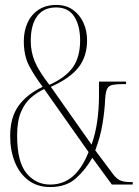

<svg xmlns="http://www.w3.org/2000/svg" viewBox="-20 -744 559 774"><path d="M182 10Q130 10 94 -17.5Q58 -45 39.5 -91.5Q21 -138 21 -196Q21 -270 54.5 -317Q88 -364 152 -394Q118 -439 97 -479.5Q76 -520 76 -578Q76 -618 90.5 -651Q105 -684 134.5 -704Q164 -724 207 -724Q247 -724 274.5 -704Q302 -684 316.5 -652Q331 -620 331 -582Q331 -517 297 -473Q263 -429 185 -394L349 -161Q365 -205 372 -256Q379 -307 379 -354V-415H488V-405H478Q450 -405 434.5 -402Q419 -399 412.5 -387Q406 -375 404 -346Q402 -297 393 -243.5Q384 -190 364 -138L435 -43Q449 -24 464 -17Q479 -10 507 -10H515V0H431L352 -108Q326 -61 286.5 -25.5Q247 10 182 10ZM179 -402Q244 -431 273.5 -472.5Q303 -514 303 -581Q303 -640 279.5 -677Q256 -714 206 -714Q156 -714 130 -679Q104 -644 104 -579Q104 -535 120 -496.5Q136 -458 179 -402ZM182 0Q236 0 274 -33.5Q312 -67 337 -131L158 -385Q130 -372 105 -350.5Q80 -329 64.5 -292.5Q49 -256 49 -198Q49 -91 87 -45.5Q125 0 182 0Z"/></svg>

Font: Noto Serif Display ExtraCondensed Thin
Style: Regular
Weight: 100
Width: 2
Designer: Monotype Design Team
Foundry: Monotype Imaging Inc.
Version: Version 2.009